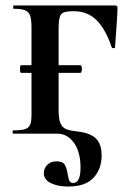

<svg xmlns="http://www.w3.org/2000/svg" viewBox="-20 -488 469 701"><path d="M140 144Q140 127 152.5 114Q165 101 187 101Q209 101 216.5 113.5Q224 126 227 148Q230 165 233.5 172.5Q237 180 247 180Q274 180 274 124Q274 67 250 33.5Q226 0 189 0H28Q26 0 26 -6Q26 -12 28 -12Q58 -12 71.5 -16.5Q85 -21 90 -32.5Q95 -44 95 -69V-387Q95 -417 90 -431Q85 -445 71.5 -450.5Q58 -456 30 -456Q28 -456 28 -462Q28 -468 30 -468H400Q409 -468 409 -460Q409 -442 406 -400L400 -315Q400 -312 394.5 -312Q389 -312 388 -315Q365 -383 332 -415Q299 -447 251 -447H244Q212 -447 203 -435.5Q194 -424 194 -386V-85Q194 -53 201 -37.5Q208 -22 221.5 -16.5Q235 -11 263 -8Q308 -3 329.5 17Q351 37 351 80Q351 129 321.5 161Q292 193 229 193Q191 193 165.5 180.5Q140 168 140 144ZM53 -236Q53 -250 57 -250H274Q276 -250 277.5 -245.5Q279 -241 279 -236Q279 -231 277.5 -226.5Q276 -222 274 -222H57Q53 -222 53 -236Z"/></svg>

Font: Cormorant Unicase
Style: Bold
Weight: 700
Designer: Christian Thalmann (Catharsis Fonts)
Foundry: Catharsis Fonts
Version: Version 4.000